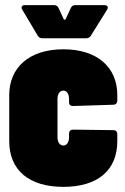

<svg xmlns="http://www.w3.org/2000/svg" viewBox="-20 -720 486 748"><path d="M67 -682 127 -581C131 -574 137 -571 145 -571H316C324 -571 330 -574 334 -581L397 -682C399 -685 400 -688 400 -691C400 -696 395 -700 387 -700H273C265 -700 259 -696 256 -689L236 -646C234 -642 230 -642 228 -646L208 -689C205 -696 199 -700 191 -700H77C69 -700 64 -697 64 -691C64 -688 65 -685 67 -682ZM227 8C361 8 437 -57 437 -170V-198C437 -207 431 -213 422 -213L264 -215C255 -215 249 -209 249 -200V-185C249 -166 240 -153 227 -153C213 -153 204 -166 204 -185V-335C204 -354 213 -367 227 -367C240 -367 249 -354 249 -335V-321C249 -312 255 -307 264 -307L422 -312C431 -312 437 -319 437 -328V-350C437 -456 361 -528 227 -528C93 -528 16 -456 16 -350V-170C16 -57 93 8 227 8Z"/></svg>

Font: Barlow Condensed Black
Style: Regular
Weight: 900
Width: 3
Designer: Jeremy Tribby
Foundry: Tribby Type
Version: Version 1.422;hotconv 1.0.109;makeotfexe 2.5.65596